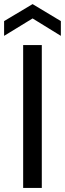

<svg xmlns="http://www.w3.org/2000/svg" viewBox="-36 -917 317 937"><path d="M168 -697V0H77V-697ZM123 -827 -16 -742V-814L123 -897L261 -814V-742Z"/></svg>

Font: Poppins A&M
Style: Regular-A&M
Weight: 400
Designer: Ninad Kale (Devanagari), Jonny Pinhorn (Latin)
Foundry: Indian Type Foundry
Version: 4.004